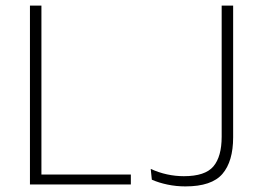

<svg xmlns="http://www.w3.org/2000/svg" viewBox="-20 -659 936 686"><path d="M128 0H87V-639H128ZM106 -35.5H447.5V0H106ZM642.5 7Q609.5 7 578.5 0.5Q547.5 -6 522.5 -17L518.5 -55.5Q547 -42.5 576.8 -36Q606.5 -29.5 637 -29.5Q713 -29.5 742.5 -64.5Q772 -99.5 772 -170.5V-639H813V-168.5Q813 -82.5 774.8 -37.8Q736.5 7 642.5 7Z"/></svg>

Font: Anek Latin Medium ExtraLight
Style: Regular
Weight: 250
Version: Version 1.003